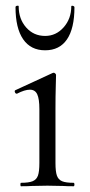

<svg xmlns="http://www.w3.org/2000/svg" viewBox="-20 -648 313 668"><path d="M53 -12Q80 -12 93.5 -17.5Q107 -23 112 -37Q117 -51 117 -81V-268Q117 -304 109.5 -320Q102 -336 84 -336Q66 -336 39 -322H38Q34 -322 32 -327Q30 -332 33 -334L163 -394L167 -395Q169 -395 172 -392.5Q175 -390 175 -387Q175 -380 174 -347Q173 -314 173 -269V-81Q173 -51 178 -37Q183 -23 196 -17.5Q209 -12 236 -12Q239 -12 239 -6Q239 0 236 0Q213 0 199 -1L145 -2L91 -1Q77 0 53 0Q51 0 51 -6Q51 -12 53 -12ZM45 -626Q45 -582 71 -552.5Q97 -523 137 -523Q175 -523 201.5 -553Q228 -583 228 -626Q228 -628 231 -628Q234 -628 236.5 -626.5Q239 -625 239 -623Q239 -549 213 -511Q187 -473 137 -473Q87 -473 60.5 -511.5Q34 -550 34 -623Q34 -627 39.5 -628Q45 -629 45 -626Z"/></svg>

Font: Cormorant Infant
Style: Regular
Weight: 400
Designer: Christian Thalmann (Catharsis Fonts)
Foundry: Catharsis Fonts
Version: Version 4.000